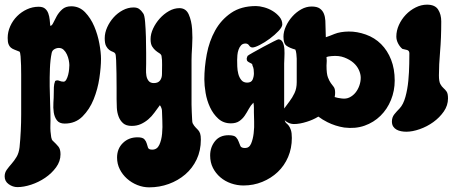

<svg xmlns="http://www.w3.org/2000/svg" viewBox="-60 -533 1952 825"><path d="M246 -506Q281 -506 305.5 -480.5Q330 -455 345 -419.5Q360 -384 367 -345.5Q374 -307 374 -280Q374 -245 367 -197.5Q360 -150 342.5 -106.5Q325 -63 294.5 -32.5Q264 -2 218 -2Q195 -2 184.5 -16Q174 -30 171 -50Q168 -70 169.5 -92Q171 -114 171 -131Q171 -145 171.5 -158.5Q172 -172 177 -185Q185 -190 194.5 -186Q204 -182 213 -182Q220 -182 225 -191Q230 -200 233 -212Q236 -224 237 -236Q238 -248 238 -253Q238 -262 235.5 -274.5Q233 -287 227.5 -299Q222 -311 213.5 -319Q205 -327 193 -327Q183 -327 173.5 -321.5Q164 -316 162 -305Q156 -276 154.5 -238.5Q153 -201 153.5 -162Q154 -123 155.5 -84.5Q157 -46 157 -16Q157 -8 156.5 5Q156 18 157 31.5Q158 45 160 56.5Q162 68 167 72Q182 86 191 97Q200 108 200 130Q200 160 181 186Q162 212 134 231Q106 250 74 260.5Q42 271 15 271Q-5 271 -22.5 258.5Q-40 246 -40 225Q-40 209 -31 196.5Q-22 184 -10.5 171Q1 158 11 141.5Q21 125 24 100Q31 30 31 -42Q31 -114 31 -185Q31 -192 31 -211.5Q31 -231 30.5 -252Q30 -273 28.5 -290.5Q27 -308 24 -311Q12 -316 2.5 -319.5Q-7 -323 -13.5 -328.5Q-20 -334 -23.5 -343.5Q-27 -353 -27 -370Q-27 -396 -16 -420.5Q-5 -445 13.5 -463.5Q32 -482 56 -493Q80 -504 106 -504Q124 -504 133.5 -496Q143 -488 147.5 -475.5Q152 -463 153.5 -448.5Q155 -434 156 -422Q163 -422 169 -435Q175 -448 184 -464Q193 -480 207.5 -493Q222 -506 246 -506Z M514 -501Q529 -501 538 -494.5Q547 -488 555 -476Q561 -469 563.5 -439Q566 -409 567 -373.5Q568 -338 568 -305Q568 -272 568 -259Q568 -249 567.5 -235Q567 -221 569 -208Q571 -195 578.5 -185.5Q586 -176 601 -176Q619 -176 627.5 -187Q636 -198 636 -215Q636 -233 636.5 -254.5Q637 -276 634 -293Q632 -300 624.5 -304.5Q617 -309 609 -315.5Q601 -322 594 -333Q587 -344 587 -365Q587 -387 598 -410.5Q609 -434 626.5 -453.5Q644 -473 666 -485.5Q688 -498 711 -498Q739 -498 751 -471Q763 -444 765.5 -407.5Q768 -371 765.5 -333.5Q763 -296 763 -275V-104Q763 -98 763 -83Q763 -68 764 -51.5Q765 -35 765.5 -20.5Q766 -6 768 -3Q774 8 780 14Q786 20 791.5 26Q797 32 800 41Q803 50 803 67Q803 114 785 152Q767 190 736 216.5Q705 243 665 257.5Q625 272 581 272Q555 272 530 262Q505 252 485.5 234.5Q466 217 454.5 194Q443 171 443 144Q443 106 468 81.5Q493 57 531 57Q553 57 560.5 65.5Q568 74 570.5 83.5Q573 93 576 101.5Q579 110 594 110Q615 110 624.5 89.5Q634 69 636.5 41Q639 13 637.5 -14.5Q636 -42 636 -57Q636 -62 633.5 -69Q631 -76 627 -81Q615 -65 603.5 -49Q592 -33 577.5 -20.5Q563 -8 545.5 0Q528 8 506 8Q482 8 469 -3.5Q456 -15 449.5 -32.5Q443 -50 442 -70Q441 -90 441 -107Q441 -123 441 -154.5Q441 -186 440.5 -217.5Q440 -249 439 -274Q438 -299 435 -303Q432 -308 424.5 -310.5Q417 -313 409.5 -318.5Q402 -324 396 -335Q390 -346 390 -369Q390 -392 400.5 -415.5Q411 -439 428 -458Q445 -477 467.5 -489Q490 -501 514 -501Z M1040 -507Q1055 -507 1075 -501.5Q1095 -496 1112 -485.5Q1129 -475 1141 -460.5Q1153 -446 1153 -428Q1153 -417 1137 -400Q1121 -383 1099.5 -367Q1078 -351 1056.5 -340Q1035 -329 1025 -329Q1016 -329 1010.5 -337.5Q1005 -346 995 -346Q983 -346 976 -338.5Q969 -331 965 -319.5Q961 -308 960 -296Q959 -284 959 -275Q959 -264 959.5 -247.5Q960 -231 964 -215.5Q968 -200 977 -189Q986 -178 1002 -178Q1020 -178 1025.5 -191Q1031 -204 1031 -218Q1031 -226 1030 -234.5Q1029 -243 1025 -251Q1025 -257 1021 -259.5Q1017 -262 1012.5 -264Q1008 -266 1004 -269.5Q1000 -273 1000 -281Q1000 -283 1001.5 -287Q1003 -291 1004 -293Q1007 -296 1027.5 -307.5Q1048 -319 1071 -331.5Q1094 -344 1114 -354Q1134 -364 1136 -364Q1149 -364 1155 -351Q1161 -338 1162 -321Q1163 -304 1162 -286.5Q1161 -269 1161 -260Q1161 -251 1161 -230.5Q1161 -210 1161 -184.5Q1161 -159 1161 -131Q1161 -103 1161 -78.5Q1161 -54 1162 -36.5Q1163 -19 1164 -14Q1166 -7 1171 -3Q1176 1 1181 7.5Q1186 14 1190 26Q1194 38 1194 60Q1194 104 1178 141.5Q1162 179 1133.5 206Q1105 233 1067 248.5Q1029 264 986 264Q959 264 933 255Q907 246 887 229Q867 212 855 188.5Q843 165 843 135Q843 100 863.5 74Q884 48 922 48Q946 48 954 56.5Q962 65 965.5 75.5Q969 86 973 94.5Q977 103 993 103Q1011 103 1019 84Q1027 65 1030 39.5Q1033 14 1032 -11.5Q1031 -37 1031 -50Q1031 -60 1031 -70.5Q1031 -81 1029 -92Q1017 -80 1009 -65Q1001 -50 991.5 -36Q982 -22 968 -12.5Q954 -3 932 -3Q900 -3 878 -23Q856 -43 842.5 -72Q829 -101 823.5 -133.5Q818 -166 818 -192Q818 -244 828.5 -300Q839 -356 864.5 -402Q890 -448 933 -477.5Q976 -507 1040 -507Z M1775 -513Q1809 -513 1822.5 -492Q1836 -471 1836 -441Q1836 -369 1831 -311.5Q1826 -254 1826 -209Q1826 -183 1832 -172Q1838 -161 1845.5 -154.5Q1853 -148 1859 -139.5Q1865 -131 1865 -110Q1865 -80 1847 -54Q1829 -28 1802 -8.5Q1775 11 1743.5 22Q1712 33 1686 33Q1675 33 1664 31Q1653 29 1644 24Q1635 19 1629.5 10.5Q1624 2 1624 -11Q1624 -29 1634.5 -42Q1645 -55 1657 -67Q1673 -84 1682 -116.5Q1691 -149 1694.5 -186Q1698 -223 1698.5 -259Q1699 -295 1699 -304Q1699 -316 1688 -318.5Q1677 -321 1669 -323Q1658 -332 1650.5 -346.5Q1643 -361 1643 -376Q1643 -401 1654 -425.5Q1665 -450 1683.5 -469.5Q1702 -489 1726 -501Q1750 -513 1775 -513ZM1343 -288Q1344 -277 1344 -272Q1343 -259 1343 -251Q1343 -216 1349 -200.5Q1355 -185 1361.5 -176Q1368 -167 1374 -159.5Q1380 -152 1380 -134Q1380 -125 1378 -116Q1390 -112 1407 -110Q1427 -107 1442 -114.5Q1457 -122 1467.5 -135Q1478 -148 1484 -165Q1490 -182 1490 -199Q1490 -215 1482 -232.5Q1474 -250 1458.5 -263.5Q1443 -277 1419.5 -286Q1396 -295 1365 -292Q1351 -291 1343 -288ZM1308 -32Q1285 -18 1259 -10Q1228 0 1203 0Q1185 0 1169 -11.5Q1153 -23 1153 -41Q1153 -55 1162.5 -68.5Q1172 -82 1184 -97.5Q1196 -113 1205.5 -133Q1215 -153 1215 -180V-281Q1215 -288 1213.5 -301Q1212 -314 1209 -320Q1184 -327 1171 -336.5Q1158 -346 1158 -375Q1158 -397 1168.5 -420Q1179 -443 1196 -462Q1213 -481 1234.5 -493Q1256 -505 1279 -505Q1302 -505 1314 -496.5Q1326 -488 1331.5 -474.5Q1337 -461 1338 -444Q1338 -429 1340 -373Q1358 -379 1377 -387Q1402 -397 1438 -397.5Q1474 -398 1512 -384.5Q1550 -371 1577.5 -343.5Q1605 -316 1620.5 -276.5Q1636 -237 1636 -187Q1636 -143 1620 -103.5Q1604 -64 1575 -35.5Q1546 -7 1506.5 7Q1467 21 1419 15Q1381 9 1347 -8Q1325 -19 1308 -32Z"/></svg>

Font: r_Neptun CAT
Style: Regular
Weight: 400
Foundry: Peter Wiegel, CAT-Fonts
Version: Version 1.000;June 8, 2024;FontCreator 14.0.0.2814 32-bit